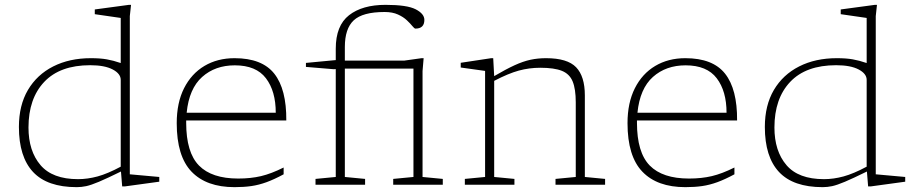

<svg xmlns="http://www.w3.org/2000/svg" viewBox="-20 -762 3768 792"><path d="M484 7 479 -54.5Q421 -26 388.2 -12.2Q355.5 1.5 335.8 5.8Q316 10 296.5 10Q175 10 116.5 -52.5Q58 -115 58 -238.5Q58 -327.5 95.2 -390.8Q132.5 -454 199.5 -488Q266.5 -522 355 -522Q393.5 -522 420.5 -517.2Q447.5 -512.5 478 -502V-688L371 -703.5V-723L512 -742H520.5L515.5 -695.5V-43L637 -32V-12.5L494.5 7ZM478 -432.5Q478 -458 444.8 -475.5Q411.5 -493 352 -493Q227.5 -493 162.5 -424.2Q97.5 -355.5 97.5 -236Q97.5 -139 147 -81Q196.5 -23 302 -23Q341 -23 382.5 -34.2Q424 -45.5 478 -74.5Z M947.5 -522Q1061 -522 1111.5 -458Q1162 -394 1161 -265H748Q748 -260.5 748 -255.5Q748 -133 800.8 -79.2Q853.5 -25.5 962.5 -25.5Q1014.5 -25.5 1056.8 -35.5Q1099 -45.5 1150 -71V-43Q1111 -22 1079.5 -10.5Q1048 1 1017 5.5Q986 10 947.5 10Q831.5 10 770.2 -53.8Q709 -117.5 709 -254Q709 -338 739.2 -398Q769.5 -458 823.2 -490Q877 -522 947.5 -522ZM948.5 -492.5Q867.5 -492.5 813.8 -444.5Q760 -396.5 750 -297H1117.5Q1117.5 -386 1077 -439.2Q1036.5 -492.5 948.5 -492.5Z M1402.5 -32 1486 -24V0H1281.5V-24L1365 -32V-477L1356.5 -476.5L1242 -486V-502.5L1363.5 -514H1365V-561Q1365 -656.5 1419.8 -699.2Q1474.5 -742 1570.5 -742Q1659.5 -742 1695 -723.5Q1730.5 -705 1730.5 -680Q1730.5 -644 1693.5 -644Q1689.5 -644 1681.2 -654.2Q1673 -664.5 1658.5 -678.2Q1644 -692 1621.5 -702.2Q1599 -712.5 1566.5 -712.5Q1476 -712.5 1439.2 -678.2Q1402.5 -644 1402.5 -568V-512H1647.5L1719 -522H1727.5L1723 -469V-32L1806.5 -24V0H1602V-24L1685.5 -32V-479H1402.5Z M2271.5 -24 2355 -32V-340Q2355 -395 2342.2 -426Q2329.5 -457 2297.8 -469.8Q2266 -482.5 2208.5 -482.5Q2163 -482.5 2120 -470.8Q2077 -459 2018.5 -428.5V-32L2102 -24V0H1897.5V-24L1981 -32V-469.5L1880.5 -483.5V-503L2006 -522H2014.5L2018.5 -448Q2067 -476.5 2102.5 -492.8Q2138 -509 2168.2 -515.5Q2198.5 -522 2232.5 -522Q2320.5 -522 2356.5 -484.5Q2392.5 -447 2392.5 -368.5V-32L2476 -24V0H2271.5Z M2807 -522Q2920.5 -522 2971 -458Q3021.5 -394 3020.5 -265H2607.5Q2607.5 -260.5 2607.5 -255.5Q2607.5 -133 2660.2 -79.2Q2713 -25.5 2822 -25.5Q2874 -25.5 2916.2 -35.5Q2958.5 -45.5 3009.5 -71V-43Q2970.5 -22 2939 -10.5Q2907.5 1 2876.5 5.5Q2845.5 10 2807 10Q2691 10 2629.8 -53.8Q2568.5 -117.5 2568.5 -254Q2568.5 -338 2598.8 -398Q2629 -458 2682.8 -490Q2736.5 -522 2807 -522ZM2808 -492.5Q2727 -492.5 2673.2 -444.5Q2619.5 -396.5 2609.5 -297H2977Q2977 -386 2936.5 -439.2Q2896 -492.5 2808 -492.5Z M3561 7 3556 -54.5Q3498 -26 3465.2 -12.2Q3432.5 1.5 3412.8 5.8Q3393 10 3373.5 10Q3252 10 3193.5 -52.5Q3135 -115 3135 -238.5Q3135 -327.5 3172.2 -390.8Q3209.5 -454 3276.5 -488Q3343.5 -522 3432 -522Q3470.5 -522 3497.5 -517.2Q3524.5 -512.5 3555 -502V-688L3448 -703.5V-723L3589 -742H3597.5L3592.5 -695.5V-43L3714 -32V-12.5L3571.5 7ZM3555 -432.5Q3555 -458 3521.8 -475.5Q3488.5 -493 3429 -493Q3304.5 -493 3239.5 -424.2Q3174.5 -355.5 3174.5 -236Q3174.5 -139 3224 -81Q3273.5 -23 3379 -23Q3418 -23 3459.5 -34.2Q3501 -45.5 3555 -74.5Z"/></svg>

Font: Newsreader Caption ExtraLight
Style: Regular
Weight: 275
Designer: Hugues Gentile
Foundry: Production Type
Version: Version 1.001